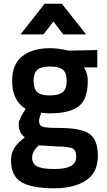

<svg xmlns="http://www.w3.org/2000/svg" viewBox="-20 -768 571 1028"><path d="M271 240Q151 240 95 207.5Q39 175 39 89Q39 52 56.5 24.5Q74 -3 113 -33Q80 -55 80 -106Q80 -116 89 -136Q98 -156 108 -170L117 -185Q45 -230 45 -335Q45 -425 100 -467.5Q155 -510 247 -510Q267 -510 292.5 -507Q318 -504 334 -500L349 -497L501 -500V-407H429Q450 -378 450 -335Q450 -236 401 -198.5Q352 -161 245 -161Q221 -161 201 -165Q189 -133 189 -120Q189 -97 207 -90Q225 -83 294 -83Q415 -83 459.5 -51Q504 -19 504 67Q504 156 440.5 198Q377 240 271 240ZM285 16 188 10Q152 42 152 77Q152 109 179.5 123Q207 137 272 137Q388 137 388 73Q388 36 368 26.5Q348 17 285 16ZM245 -257Q294 -257 315.5 -274.5Q337 -292 337 -335Q337 -378 316.5 -395Q296 -412 246 -412Q200 -412 180 -394.5Q160 -377 160 -335Q160 -294 179 -275.5Q198 -257 245 -257ZM90 -584 219 -748H311L441 -584H318L266 -653L213 -584Z"/></svg>

Font: TitilliumText22L Rg
Style: Bold
Weight: 700
Designer: Campivisivi
Foundry: Campivisivi
Version: 1.000